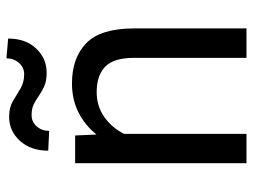

<svg xmlns="http://www.w3.org/2000/svg" viewBox="-114 -666 780 592"><g transform="rotate(-90 276.0 -370.0)"><path d="M288.1 -461.9Q244.6 -461.9 211.4 -438.5Q178.2 -415 159.2 -377.4V0H68.8V-528.3H154.3L157.2 -462.4Q185.5 -498 225.6 -518.1Q265.6 -538.1 314.9 -538.1Q393.1 -538.1 438.7 -494.1Q484.4 -450.2 484.4 -346.2V0H393.6V-347.2Q393.6 -409.2 366.5 -435.5Q339.4 -461.9 288.1 -461.9ZM392.1 -740.2 453.1 -734.9Q453.1 -681.2 422.6 -648.7Q392.1 -616.2 347.7 -616.2Q322.8 -616.2 306.6 -623.3Q290.5 -630.4 277.8 -639.4Q265.1 -648.4 251.2 -655.5Q237.3 -662.6 216.8 -662.6Q196.3 -662.6 182.4 -647Q168.5 -631.3 168.5 -608.4L107.4 -611.3Q107.4 -665 137.7 -698.5Q168 -731.9 212.4 -731.9Q240.2 -731.9 259.8 -720.5Q279.3 -709 298.3 -697.3Q317.4 -685.5 343.3 -685.5Q363.8 -685.5 377.9 -701.4Q392.1 -717.3 392.1 -740.2Z"/></g></svg>

Font: Vazirmatn RD FD
Style: Regular
Weight: 400
Designer: Saber Rastikerdar
Foundry: Saber Rastikerdar
Version: Version 33.003